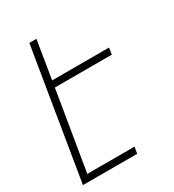

<svg xmlns="http://www.w3.org/2000/svg" viewBox="-178 -838 855 941"><g transform="rotate(-30 250.0 -367.5)"><path d="M13 0 134 -735H174L139 -520H461L455 -483H133L59 -37H326L320 0Z"/></g></svg>

Font: Iosevka Extralight
Style: Italic
Weight: 200
Italic angle: -9°
Monospace: yes
Designer: Belleve Invis
Foundry: Belleve Invis
Version: Version 32.5.0; ttfautohint (v1.8.4)